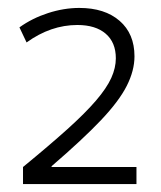

<svg xmlns="http://www.w3.org/2000/svg" viewBox="-20 -756 407 484"><path d="M38 -335Q105 -390 150 -430.5Q195 -471 222 -502.5Q249 -534 260.5 -559.5Q272 -585 272 -609Q272 -649 246.5 -671Q221 -693 175 -693Q108 -693 47 -649L29 -687Q61 -710 101 -723Q141 -736 180 -736Q244 -736 281.5 -703.5Q319 -671 319 -614Q319 -578 299.5 -539.5Q280 -501 234.5 -453Q189 -405 110 -337V-335H324V-292H38Z"/></svg>

Font: M PLUS 2 Thin Light
Style: Regular
Weight: 300
Version: Version 1.001